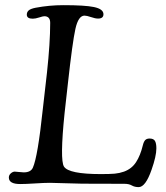

<svg xmlns="http://www.w3.org/2000/svg" viewBox="-20 -728 660 762"><path d="M178.2 -2.4Q156.7 -2.4 118.9 0Q81.1 2.4 60.1 2.4Q15.1 2.4 15.1 -23.4Q15.1 -33.2 22.9 -40Q30.8 -46.9 38.6 -46.9Q42.5 -46.9 55.2 -45.4Q67.9 -43.9 74.2 -43.9Q102.1 -43.9 110.4 -62.5Q129.9 -106 149.9 -294.9L166.5 -440.4Q179.2 -557.6 179.2 -637.2Q179.2 -663.6 155.8 -663.6Q150.4 -663.6 135.5 -658.7Q120.6 -653.8 109.9 -653.8Q86.4 -653.8 86.4 -669.9Q86.4 -680.2 94 -686.8Q101.6 -693.4 121.6 -697.3Q175.8 -707.5 231.4 -707.5Q316.9 -707.5 352.1 -700.2Q390.6 -692.4 390.6 -671.4Q390.6 -654.3 369.1 -654.3Q357.9 -654.3 341.1 -660.2Q324.2 -666 315.4 -666Q291 -666 279.3 -613.5Q267.6 -561 249.5 -397L236.3 -278.8Q217.3 -93.3 233.9 -66.9Q252.9 -37.1 380.4 -37.1Q416.5 -37.1 435.3 -38.8Q454.1 -40.5 472.2 -46.9Q502.9 -58.1 520 -84.5Q537.1 -110.8 546.9 -151.4Q550.3 -165.5 556.2 -171.9Q562 -178.2 573.7 -178.2Q589.4 -178.2 595 -168.7Q600.6 -159.2 600.6 -139.2Q600.6 -108.4 581.5 -54.2Q557.6 14.6 530.3 14.6Q514.6 14.6 503.2 8.1Q491.7 1.5 474.1 1.5Q442.9 1.5 384.3 1.2Q325.7 1 306.6 1Q284.7 1 241.9 -0.7Q199.2 -2.4 178.2 -2.4Z"/></svg>

Font: Cooper*
Style: Italic
Weight: 400
Italic angle: -7°
Designer: Owen Earl
Foundry: indestructible type*
Version: Version 0.001